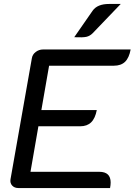

<svg xmlns="http://www.w3.org/2000/svg" viewBox="-20 -950 680 970"><path d="M141 -656Q144 -675 160.5 -687.5Q177 -700 197 -700H640Q632 -657 611.5 -637.5Q591 -618 555 -618H228L189 -394H469Q461 -352 440.5 -332Q420 -312 385 -312H174L134 -82H482Q539 -82 539 -28Q539 -15 536 0H73Q53 0 41.5 -12.5Q30 -25 33 -44ZM448 -896Q472 -930 531 -930H590L448 -782Q434 -768 416.5 -764Q399 -760 355 -762Z"/></svg>

Font: K2D
Style: Italic
Weight: 400
Italic angle: -10°
Designer: Katatrad Aksorn Co.,Ltd.
Foundry: Cadson Demak Co.,Ltd.
Version: Version 1.000; ttfautohint (v1.6)